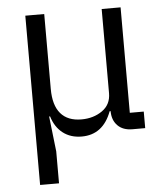

<svg xmlns="http://www.w3.org/2000/svg" viewBox="-52 -562 703 809"><g transform="rotate(-5 300.0 -158.0)"><path d="M85 200V-516H165V-199Q165 -130 195 -95Q225 -60 283 -60Q334 -60 371 -86Q408 -112 408 -160V-516H488V-70H547V0H493Q453 0 430.5 -23Q408 -46 408 -84H404Q368 12 278 12Q231 12 198.5 -13Q166 -38 152 -84H148L165 65V200Z"/></g></svg>

Font: iA Writer Quattro V
Style: Regular
Weight: 400
Designer: Mike Abbink, Paul van der Laan, Pieter van Rosmalen, Oliver Reichenstein
Foundry: Information Architects Inc.
Version: Version 2.000